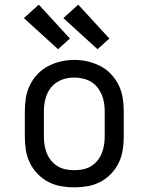

<svg xmlns="http://www.w3.org/2000/svg" viewBox="-20 -799 640 827"><path d="M300 8Q271 8 242.5 3Q214 -2 188 -15.5Q162 -29 141.5 -50.5Q121 -72 108.5 -98Q96 -124 91.5 -152.5Q87 -181 87 -210V-320Q87 -349 91.5 -377.5Q96 -406 109 -432.5Q122 -459 142 -480Q162 -501 188 -514.5Q214 -528 242.5 -534.5Q271 -541 300 -541Q329 -541 357.5 -534.5Q386 -528 412 -514.5Q438 -501 458 -480Q478 -459 491 -432.5Q504 -406 508.5 -377.5Q513 -349 513 -320V-210Q513 -181 508.5 -152.5Q504 -124 491.5 -98Q479 -72 458.5 -50.5Q438 -29 412 -15.5Q386 -2 357.5 3Q329 8 300 8ZM300 -66Q318 -66 336.5 -69.5Q355 -73 371 -82.5Q387 -92 399 -106.5Q411 -121 418 -138Q425 -155 428 -173.5Q431 -192 431 -210V-320Q431 -339 428 -357.5Q425 -376 417.5 -393Q410 -410 398 -424.5Q386 -439 370 -448Q354 -457 335.5 -461Q317 -465 298 -465Q280 -465 262 -460.5Q244 -456 228 -446.5Q212 -437 200.5 -423Q189 -409 182 -392Q175 -375 172 -356.5Q169 -338 169 -320V-210Q169 -192 172 -173.5Q175 -155 182 -138Q189 -121 201 -106.5Q213 -92 229 -82.5Q245 -73 263.5 -69.5Q282 -66 300 -66ZM400 -587 253 -721 317 -779 451 -633ZM230 -587 83 -721 147 -779 281 -633Z"/></svg>

Font: Iosevka Curly Slab Extended
Style: Regular
Weight: 400
Width: 7
Monospace: yes
Designer: Belleve Invis
Foundry: Belleve Invis
Version: Version 11.1.0; ttfautohint (v1.8.3)